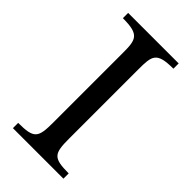

<svg xmlns="http://www.w3.org/2000/svg" viewBox="-208 -715 774 774"><g transform="rotate(45 178.5 -328.5)"><path d="M133 -131C133 -45 124 -30 34 -30V0H322V-30C233 -30 224 -45 224 -131V-525C224 -603 227 -627 322 -627V-657H34V-627C129 -627 133 -603 133 -525Z"/></g></svg>

Font: STIX Two Math
Style: Regular
Weight: 400
Designer: Ross Mills, John Hudson & Paul Hanslow, Tiro Typeworks Ltd; with portions MicroPress Inc., with additions and correction
Foundry: Tiro Typeworks Ltd
Version: Version 2.02 b142